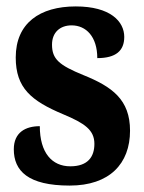

<svg xmlns="http://www.w3.org/2000/svg" viewBox="-20 -568 448 598"><path d="M197 10C321 10 385 -58 385 -161C385 -258 329 -298 240 -334C164 -365 142 -384 142 -429C142 -467 167 -489 203 -489C248 -489 283 -454 283 -387C341 -387 367 -410 367 -453C367 -501 324 -548 216 -548C104 -548 29 -496 29 -389C29 -294 77 -254 177 -212C244 -184 274 -163 274 -120C274 -80 254 -50 199 -50C142 -50 104 -92 104 -175C60 -175 23 -156 23 -103C23 -36 67 10 197 10Z"/></svg>

Font: Noto Serif Tamil ExtraCondensed ExtraBold
Style: Regular
Weight: 800
Width: 2
Designer: Indian Type Foundry, Tom Grace, and the Monotype Design Team
Foundry: Monotype Imaging Inc.
Version: Version 2.004